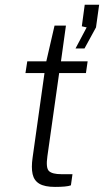

<svg xmlns="http://www.w3.org/2000/svg" viewBox="-20 -770 429 792"><path d="M207 1Q164.5 1 142.5 -12Q120.5 -25 114.5 -51.8Q108.5 -78.5 114.5 -120L163.5 -468.5H85L92.5 -517H171L205 -664.5H252L231.5 -517H341.5L334.5 -468.5H224L175.5 -125.5Q168.5 -77 182.2 -64.2Q196 -51.5 233 -51.5H279L272.5 -5.5Q263.5 -2 246.2 -0.5Q229 1 207 1ZM291.5 -570 337.5 -657 317.5 -661.5 329.5 -750.5H389L376 -657L328.5 -570Z"/></svg>

Font: Public Sans Thin ExtraLight
Style: Italic
Weight: 250
Italic angle: -8°
Version: Version 2.001